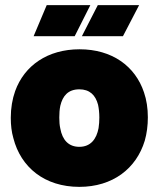

<svg xmlns="http://www.w3.org/2000/svg" viewBox="-20 -720 618 748"><path d="M111 -579H271L332 -700H162ZM299 -579H459L522 -700H361ZM289 8C419 8 511 -63 544 -172C552 -200 556 -231 556 -263C556 -298 551 -331 541 -360C507 -462 417 -528 290 -528C166 -528 75 -465 39 -365C28 -334 22 -299 22 -261C22 -233 25 -206 32 -182C61 -68 154 8 289 8ZM289 -148C247 -148 223 -175 215 -219C212 -232 211 -246 211 -262C211 -278 212 -294 215 -308C224 -346 245 -372 289 -372C329 -372 352 -350 362 -312C365 -298 367 -281 367 -262C367 -248 366 -234 364 -221C356 -178 333 -148 289 -148Z"/></svg>

Font: Arthouse Owned Black
Style: Regular
Weight: 900
Designer: Jeremy Tribby
Foundry: Tribby Type
Version: Version 1.000;PS 001.000;hotconv 1.0.88;makeotf.lib2.5.64775